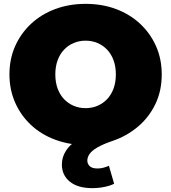

<svg xmlns="http://www.w3.org/2000/svg" viewBox="-20 -736 888 996"><path d="M459 240Q384 240 342.5 206.5Q301 173 301 117Q301 80 321 48Q333 28 353 11Q308 4 267 -11Q194 -38 141 -87.5Q88 -137 58.5 -204Q29 -271 29 -350Q29 -430 58.5 -496.5Q88 -563 141 -612.5Q194 -662 266.5 -689Q339 -716 424 -716Q510 -716 582 -689Q654 -662 707 -612.5Q760 -563 789.5 -496.5Q819 -430 819 -350Q819 -264 785.5 -195Q752 -126 694.5 -78Q637 -30 564 -5Q514 12 485 29Q456 46 444.5 63Q433 80 433 97Q433 114 445.5 126Q458 138 486 138Q503 138 518.5 133.5Q534 129 545 124L572 217Q554 227 522.5 233.5Q491 240 459 240ZM424 -175Q457 -175 485.5 -187Q514 -199 535.5 -221.5Q557 -244 569 -276.5Q581 -309 581 -350Q581 -391 569 -423.5Q557 -456 535.5 -478.5Q514 -501 485.5 -513Q457 -525 424 -525Q391 -525 362.5 -513Q334 -501 312.5 -478.5Q291 -456 279 -423.5Q267 -391 267 -350Q267 -309 279 -276.5Q291 -244 312.5 -221.5Q334 -199 362.5 -187Q391 -175 424 -175Z"/></svg>

Font: Montserrat Thin Black
Style: Regular
Weight: 900
Version: Version 9.000